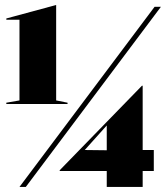

<svg xmlns="http://www.w3.org/2000/svg" viewBox="-20 -739 656 759"><path d="M5 -328H247V-333L202 -342V-719H201L5 -666V-661H57V-342L5 -333ZM57 0H82L616 -712H591ZM216 -63H402V0H544V-63H588V-146H544V-400H541L216 -66ZM315 -146 402 -243V-145Z"/></svg>

Font: Nyght Serif Dark
Style: Regular
Weight: 800
Designer: Maksym Kobuzan
Version: Version 0.410;Glyphs 3.1.2 (3151)